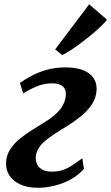

<svg xmlns="http://www.w3.org/2000/svg" viewBox="-20 -880 527 910"><path d="M160.5 10Q111 10 76.2 -5.8Q41.5 -21.5 24 -49.2Q6.5 -77 9 -113Q11 -146 28.8 -173Q46.5 -200 74 -222.5Q101.5 -245 133 -264.5Q164.5 -284 194.5 -302.5Q240.5 -331 265 -361.8Q289.5 -392.5 292 -428Q293.5 -448 285.8 -460.8Q278 -473.5 263 -479.2Q248 -485 228.5 -485Q187.5 -485 151 -469.2Q114.5 -453.5 90 -437L74.5 -487Q98 -503.5 129.2 -520.5Q160.5 -537.5 200.8 -549Q241 -560.5 290.5 -560.5Q365.5 -560.5 403.5 -530.8Q441.5 -501 437.5 -450.5Q435 -415.5 416.5 -387Q398 -358.5 369.8 -334.5Q341.5 -310.5 309.8 -290Q278 -269.5 248 -251.5Q220 -233.5 198.2 -216Q176.5 -198.5 164 -179Q151.5 -159.5 149.5 -135.5Q148.5 -117 156 -101.2Q163.5 -85.5 181 -76Q198.5 -66.5 226.5 -66.5Q269 -66.5 301.2 -84.2Q333.5 -102 370 -130L378 -80Q351 -49 314.5 -29.2Q278 -9.5 238 0.2Q198 10 160.5 10ZM241.5 -646 402.5 -859.5 487 -787Q480 -776.5 462 -758.8Q444 -741 419.2 -720.2Q394.5 -699.5 368 -679.5Q341.5 -659.5 316.8 -643.2Q292 -627 274.5 -619Z"/></svg>

Font: Merriweather 36pt
Style: Bold Italic
Weight: 700
Italic angle: -7.8°
Version: Version 2.101